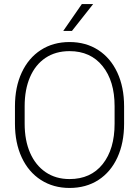

<svg xmlns="http://www.w3.org/2000/svg" viewBox="-20 -920 688 950"><path d="M336 -767H293L385 -900H441ZM324 10Q244 10 182.5 -29.5Q121 -69 87.5 -141Q54 -213 54 -308V-394Q54 -489 87.5 -561Q121 -633 182 -672.5Q243 -712 324 -712Q405 -712 466 -672.5Q527 -633 560.5 -561Q594 -489 594 -394V-308Q594 -213 561 -141Q528 -69 467 -29.5Q406 10 324 10ZM324 -667Q255 -667 205 -633.5Q155 -600 128.5 -538.5Q102 -477 102 -395V-308Q102 -225 129 -163.5Q156 -102 206 -68Q256 -34 324 -34Q429 -34 488 -108Q547 -182 547 -308V-395Q547 -519 487.5 -593Q428 -667 324 -667Z"/></svg>

Font: Freesentation 2 ExtraLight
Style: Regular
Weight: 260
Designer: glyphs from Roboto by Christian Robertson / Hangul glyphs from Noto Sans CJK(Source Han Sans) by Jang Soo-young and Kang
Foundry: PT&
Version: Version 2.001